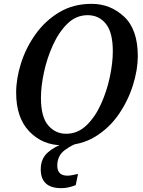

<svg xmlns="http://www.w3.org/2000/svg" viewBox="-20 -745 745 999"><path d="M306 11Q402 11 475.5 -34Q549 -79 598 -150.5Q647 -222 672 -302.5Q697 -383 697 -453Q697 -592 625.5 -658.5Q554 -725 457 -725Q361 -725 288 -681Q215 -637 165 -567Q115 -497 89.5 -416.5Q64 -336 64 -263Q64 -132 133 -60.5Q202 11 306 11ZM324 -49Q268 -49 230.5 -93Q193 -137 193 -236Q193 -294 208.5 -367.5Q224 -441 255 -509.5Q286 -578 331 -622Q376 -666 436 -666Q495 -666 531 -621Q567 -576 567 -478Q567 -418 551.5 -344.5Q536 -271 505.5 -203.5Q475 -136 429.5 -92.5Q384 -49 324 -49ZM299 234Q336 234 374 218L386 160Q368 164 354.5 166.5Q341 169 331 169Q278 169 278 117Q278 64 318.5 35Q359 6 387 0H319Q267 15 229.5 47.5Q192 80 192 136Q192 234 299 234Z"/></svg>

Font: Noto Serif SemiCondensed Semi
Style: Italic
Weight: 600
Width: 4
Italic angle: -12°
Designer: Monotype Design Team
Foundry: Monotype Imaging Inc.
Version: Version 1.901